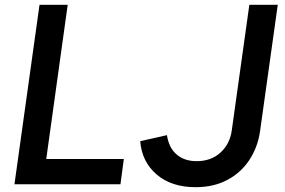

<svg xmlns="http://www.w3.org/2000/svg" viewBox="-20 -765 1182 797"><path d="M40 0 144 -745H261L172 -105H494L480 0ZM792 12Q692 12 630.5 -40.5Q569 -93 562 -179L673 -204Q681 -151 713.5 -123.5Q746 -96 796 -96Q856 -96 895 -131.5Q934 -167 942 -223L1015 -745H1133L1059 -217Q1049 -152 1014.5 -100Q980 -48 923.5 -18Q867 12 792 12Z"/></svg>

Font: Plus Jakarta Sans SemiBold
Style: Italic
Weight: 600
Italic angle: -8°
Designer: Gumpita Rahayu
Foundry: Tokotype
Version: Version 2.071; ttfautohint (v1.8.4.7-5d5b);gftools[0.9.29]